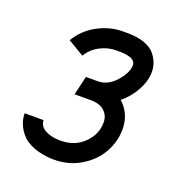

<svg xmlns="http://www.w3.org/2000/svg" viewBox="-102 -599 653 698"><g transform="rotate(20 225.0 -250.0)"><path d="M333.5 -408.2Q333.5 -417.5 327.1 -424.1Q320.8 -430.7 310.5 -433.6Q300.3 -436.5 292 -437.5Q283.7 -438.5 275.9 -438.5H257.3Q225.6 -438.5 195.6 -422.6Q165.5 -406.7 148.9 -378.4L86.4 -415.5Q114.3 -461.9 161.1 -486.8Q208 -511.7 257.3 -511.7H275.9Q314 -511.7 341.3 -501.7Q368.7 -491.7 382.1 -475.1Q395.5 -458.5 401.1 -442.1Q406.7 -425.8 406.7 -408.2Q406.7 -374.5 387 -337.9Q367.2 -301.3 335 -274.9Q377.9 -236.3 377.9 -176.3Q377.9 -129.9 354.5 -87.2Q331.1 -44.4 284.9 -16.1Q238.8 12.2 180.7 12.2H171.9Q130.9 10.3 100.3 -2Q69.8 -14.2 54 -32.7Q38.1 -51.3 30.8 -70.6Q23.4 -89.8 23.4 -109.9H96.7Q96.7 -88.4 117.2 -75.4Q137.7 -62.5 171.9 -61H180.7Q234.4 -61 269.5 -95.5Q304.7 -129.9 304.7 -176.3Q304.7 -202.6 286.4 -219.7Q268.1 -236.8 232.9 -236.8H170.4L187.5 -310.1H233.4Q272.5 -310.1 303 -345Q333.5 -379.9 333.5 -408.2Z"/></g></svg>

Font: Anka/Coder Narrow
Style: Italic
Weight: 400
Width: 3
Italic angle: -12°
Monospace: yes
Version: Version 001.100